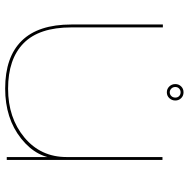

<svg xmlns="http://www.w3.org/2000/svg" viewBox="-14 -694 714 725"><g transform="rotate(90 342.5 -331.0)"><path d="M572.5 0H583.5V-588H572.5V-144ZM83 -589.5H72V-244Q72 -119 133.5 -56.5Q195 6 314 6Q426.5 6 502.5 -54.2Q578.5 -114.5 578.5 -199L572.5 -226Q572.5 -128 498.5 -66.5Q424.5 -5 314.5 -5Q202 -5 142.5 -63.8Q83 -122.5 83 -243.5ZM328 -604.5Q341.5 -604.5 350.2 -614Q359 -623.5 359 -636.5Q359 -649.5 350.2 -658.5Q341.5 -667.5 328 -667.5Q314.5 -667.5 305.8 -658.5Q297 -649.5 297 -636.5Q297 -623 306 -613.8Q315 -604.5 328 -604.5ZM328 -615.5Q320 -615.5 314 -621.5Q308 -627.5 308 -636.5Q308 -645.5 314 -651Q320 -656.5 328 -656.5Q336.5 -656.5 342.2 -651Q348 -645.5 348 -636.5Q348 -627.5 342.2 -621.5Q336.5 -615.5 328 -615.5Z"/></g></svg>

Font: Anybody Expanded Thin
Style: Regular
Weight: 250
Width: 7
Version: Version 1.113;gftools[0.9.25]